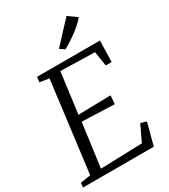

<svg xmlns="http://www.w3.org/2000/svg" viewBox="-233 -1090 1059 1200"><g transform="rotate(-30 297.0 -490.0)"><path d="M1.5 0 4.5 -32.5 78.5 -44 161 -695.5 94 -706 98.5 -743H552.5L548.5 -590H506L489.5 -695L242.5 -701.5L204 -408L438.5 -413.5L434 -352L199.5 -360.5L157.5 -46L458 -55.5L512.5 -170.5L554 -158L512 0ZM338 -803 304.5 -826 448 -980.5 510.5 -936Q493 -913 462 -887Q431 -861 397.5 -838.8Q364 -816.5 338 -803Z"/></g></svg>

Font: Merriweather 36pt Light
Style: Italic
Weight: 300
Italic angle: -7.8°
Version: Version 2.101